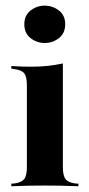

<svg xmlns="http://www.w3.org/2000/svg" viewBox="-20 -647 308 667"><path d="M73.4 -208.9V-350Q73.4 -380.6 64.1 -392.3Q54.8 -404 28.2 -407.3L19.4 -408.9V-417.7Q41.1 -416.1 57.7 -415.7Q74.2 -415.3 90.3 -415.3Q119.4 -415.3 146 -418.1Q172.6 -421 198.4 -426.6V-417.7V-208.9ZM135.5 -2.4Q109.7 -2.4 83.1 -2Q56.5 -1.6 19.4 0V-8.9L29.8 -9.7Q54.8 -12.9 64.1 -25Q73.4 -37.1 73.4 -66.9V-208.9H198.4V-66.9Q198.4 -37.1 207.7 -25Q216.9 -12.9 241.1 -9.7L252.4 -8.9V0Q214.5 -1.6 188.3 -2Q162.1 -2.4 135.5 -2.4ZM135.5 -497.6Q108.1 -497.6 86.3 -514.5Q64.5 -531.5 64.5 -562.9Q64.5 -593.5 86.3 -610.5Q108.1 -627.4 134.7 -627.4Q162.9 -627.4 184.7 -610.5Q206.5 -593.5 206.5 -562.9Q206.5 -531.5 184.7 -514.5Q162.9 -497.6 135.5 -497.6Z"/></svg>

Font: Playfair 144pt SemiCondensed ExtraBold
Style: Regular
Weight: 800
Width: 4
Designer: Claus Eggers Sørensen
Foundry: Claus Eggers Sørensen
Version: Version 2.203